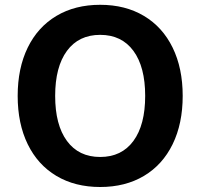

<svg xmlns="http://www.w3.org/2000/svg" viewBox="-20 -749 813 780"><path d="M51.8 -359.4Q51.8 -471.9 92.6 -555.6Q133.5 -639.3 209.2 -684.4Q284.9 -729.5 387 -729.5Q489 -729.5 564.7 -684.4Q640.4 -639.3 681.3 -555.6Q722.2 -471.9 722.2 -359.4Q722.2 -246.8 681.3 -163.1Q640.4 -79.4 564.7 -34.3Q489 10.7 387 10.7Q284.9 10.7 209.2 -34.3Q133.5 -79.4 92.6 -163.1Q51.8 -246.8 51.8 -359.4ZM569.8 -359.4Q569.8 -477.3 522 -542.4Q474.1 -607.4 387 -607.4Q299.8 -607.4 252 -542.4Q204.1 -477.3 204.1 -359.4Q204.1 -241.5 252 -176.4Q299.8 -111.3 387 -111.3Q474.1 -111.3 522 -176.4Q569.8 -241.5 569.8 -359.4Z"/></svg>

Font: Min Sans VF VF
Style: Regular
Weight: 400
Designer: Jinseong-Kim, NotoSansCJK, Nunito
Foundry: Jinseong-Kim
Version: Version 1.420;Glyphs 3.1.2 (3151)